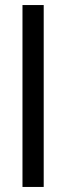

<svg xmlns="http://www.w3.org/2000/svg" viewBox="-20 -740 262 760"><path d="M69 0V-720H153V0Z"/></svg>

Font: DM Sans 24pt
Style: Regular
Weight: 400
Designer: Colophon Foundry, Jonny Pinhorn
Foundry: Colophon Foundry
Version: Version 4.004;gftools[0.9.30]